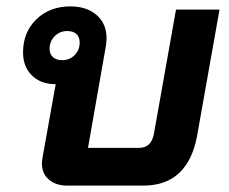

<svg xmlns="http://www.w3.org/2000/svg" viewBox="-20 -580 715 600"><path d="M666 -550 596 -156Q582 -79 540 -39.5Q498 0 428 0H190Q155 0 133 -18.5Q111 -37 111 -70Q111 -76 113 -88L154 -317Q107 -317 79.5 -344.5Q52 -372 52 -416Q52 -479 93.5 -519.5Q135 -560 200 -560Q251 -560 282 -533Q313 -506 313 -460Q313 -453 311 -437L255 -118H415Q453 -118 461 -162L530 -550ZM174 -392Q198 -392 213.5 -408Q229 -424 229 -447Q229 -464 219 -473.5Q209 -483 190 -483Q167 -483 151 -467Q135 -451 135 -427Q135 -411 145.5 -401.5Q156 -392 174 -392Z"/></svg>

Font: Bai Jamjuree
Style: Bold Italic
Weight: 700
Italic angle: -10°
Designer: Katatrad Aksorn Co.,Ltd.
Foundry: Cadson Demak Co.,Ltd.
Version: Version 1.000; ttfautohint (v1.6)